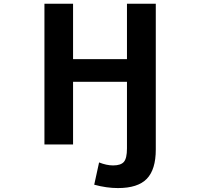

<svg xmlns="http://www.w3.org/2000/svg" viewBox="-20 -752 1040 1002"><path d="M361.3 -732.4V-443.4H642.6V-732.4H793V28.3Q793 132.8 746.1 181.2Q699.2 229.5 595.7 229.5Q536.1 229.5 471.7 211.9L497.1 95.7Q536.1 111.3 570.3 111.3Q610.4 111.3 626.5 92.8Q642.6 74.2 642.6 22.5V-325.2H361.3V2H211.9V-732.4Z"/></svg>

Font: Gen Shin Gothic Monospace Bold
Style: Bold
Weight: 700
Designer: [Source Han Sans]
Ryoko NISHIZUKA  (kana & ideographs); Paul D. Hunt (Latin, Greek & Cyrillic); Wenlong ZHANG  (bopomofo
Version: Version 1.002.20150607